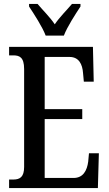

<svg xmlns="http://www.w3.org/2000/svg" viewBox="-20 -951 549 971"><path d="M211 -771H303C320 -816 362 -880 387 -918V-931H344C317 -899 281 -864 257 -828C233 -864 197 -899 170 -931H127V-918C152 -880 194 -816 211 -771ZM26 0H475L480 -176H430L426 -133C420 -89 401 -51 352 -51H206V-349H396V-399H206V-663H332C379 -663 397 -626 400 -581L404 -538H454L450 -714H26V-671H47C78 -671 102 -662 102 -602V-107C102 -56 81 -43 47 -43H26Z"/></svg>

Font: Noto Serif Ethiopic ExtraCondensed Medium
Style: Regular
Weight: 500
Width: 2
Designer: Monotype Design Team
Foundry: Monotype Imaging Inc.
Version: Version 2.102